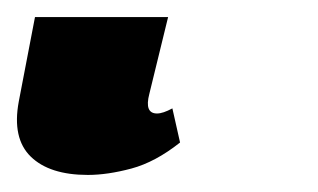

<svg xmlns="http://www.w3.org/2000/svg" viewBox="-49 34 373 225"><path d="M54 239Q9 239 -13 217.5Q-35 196 -27 153L-8 54H148L126 144Q120 167 135 167Q142 167 153 161L162 201Q133 224 105 231.5Q77 239 54 239Z"/></svg>

Font: Noto Serif SemiCondensed ExtraBold
Style: Italic
Weight: 800
Width: 4
Italic angle: -12°
Designer: Monotype Design Team
Foundry: Monotype Imaging Inc.
Version: Version 2.014; ttfautohint (v1.8.4.7-5d5b)